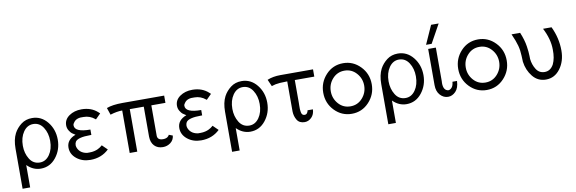

<svg xmlns="http://www.w3.org/2000/svg" viewBox="-57 -1176 5471 1824"><g transform="rotate(-10 2678.5 -264.0)"><path d="M43 166V-221Q43 -308 73 -366Q98 -413 142 -446.5Q186 -480 247 -480Q336 -480 394.5 -407.5Q453 -335 453 -236Q453 -138 395 -65Q337 8 248 8Q174 8 116 -50V166ZM116 -235Q116 -163 150.5 -107Q185 -51 249 -51Q306 -51 343 -104Q380 -157 380 -237Q380 -312 344.5 -367Q309 -422 248 -422Q190 -422 153 -368.5Q116 -315 116 -235Z M540 -143Q540 -219 627 -252Q606 -265 595 -273Q584 -281 569.5 -304Q555 -327 555 -355Q555 -411 604.5 -445.5Q654 -480 724 -480Q818 -480 879 -424L893 -411L844 -362L842 -363Q840 -364 840 -365Q792 -405 732 -405Q664 -410 637 -372Q624 -357 624 -343Q624 -276 775 -276V-224H764Q645 -224 620 -187Q611 -172 611 -152Q613 -125 632.5 -101Q652 -77 687 -67Q705 -61 731 -63Q755 -63 776 -68Q797 -73 810 -79.5Q823 -86 833 -92.5Q843 -99 848.5 -104.5Q854 -110 855 -110L905 -61Q833 8 726 8Q648 8 594 -35.5Q540 -79 540 -143Z M965 -450Q1022 -472 1120 -472H1521V-402H1385V-107Q1387 -66 1440 -66Q1455 -66 1466 -69.5Q1477 -73 1483 -77.5Q1489 -82 1492.5 -86.5Q1496 -91 1498 -94L1499 -98Q1524 -87 1536 -84Q1532 -41 1499.5 -16.5Q1467 8 1426 8Q1374 8 1343.5 -24Q1313 -56 1312 -112V-227V-402H1177V8H1104V-402Q1052 -402 988 -382Z M1609 -143Q1609 -219 1696 -252Q1675 -265 1664 -273Q1653 -281 1638.5 -304Q1624 -327 1624 -355Q1624 -411 1673.5 -445.5Q1723 -480 1793 -480Q1887 -480 1948 -424L1962 -411L1913 -362L1911 -363Q1909 -364 1909 -365Q1861 -405 1801 -405Q1733 -410 1706 -372Q1693 -357 1693 -343Q1693 -276 1844 -276V-224H1833Q1714 -224 1689 -187Q1680 -172 1680 -152Q1682 -125 1701.5 -101Q1721 -77 1756 -67Q1774 -61 1800 -63Q1824 -63 1845 -68Q1866 -73 1879 -79.5Q1892 -86 1902 -92.5Q1912 -99 1917.5 -104.5Q1923 -110 1924 -110L1974 -61Q1902 8 1795 8Q1717 8 1663 -35.5Q1609 -79 1609 -143Z M2064 166V-221Q2064 -308 2094 -366Q2119 -413 2163 -446.5Q2207 -480 2268 -480Q2357 -480 2415.5 -407.5Q2474 -335 2474 -236Q2474 -138 2416 -65Q2358 8 2269 8Q2195 8 2137 -50V166ZM2137 -235Q2137 -163 2171.5 -107Q2206 -51 2270 -51Q2327 -51 2364 -104Q2401 -157 2401 -237Q2401 -312 2365.5 -367Q2330 -422 2269 -422Q2211 -422 2174 -368.5Q2137 -315 2137 -235Z M2515 -449Q2570 -472 2642 -472H2957V-402H2769V-187Q2769 -183 2768.5 -157Q2768 -131 2768.5 -120.5Q2769 -110 2772 -92.5Q2775 -75 2783 -67.5Q2791 -60 2804 -60Q2821 -60 2829.5 -74Q2838 -88 2838 -98H2890Q2888 -49 2859 -20.5Q2830 8 2793 8Q2742 8 2719.5 -29Q2697 -66 2696 -112V-194V-402Q2655 -402 2625 -399.5Q2595 -397 2582.5 -394Q2570 -391 2558.5 -387.5Q2547 -384 2544 -383Z M3014 -236Q3014 -335 3081 -407.5Q3148 -480 3248 -480Q3344 -480 3413 -409Q3482 -338 3482 -236Q3482 -137 3414.5 -64.5Q3347 8 3248 8Q3151 8 3082.5 -63Q3014 -134 3014 -236ZM3087 -236Q3087 -167 3132.5 -115.5Q3178 -64 3248 -64Q3317 -64 3363 -115.5Q3409 -167 3409 -236Q3409 -305 3363 -356.5Q3317 -408 3248 -408Q3179 -408 3133 -357Q3087 -306 3087 -236Z M3571 166V-221Q3571 -308 3601 -366Q3626 -413 3670 -446.5Q3714 -480 3775 -480Q3864 -480 3922.5 -407.5Q3981 -335 3981 -236Q3981 -138 3923 -65Q3865 8 3776 8Q3702 8 3644 -50V166ZM3644 -235Q3644 -163 3678.5 -107Q3713 -51 3777 -51Q3834 -51 3871 -104Q3908 -157 3908 -237Q3908 -312 3872.5 -367Q3837 -422 3776 -422Q3718 -422 3681 -368.5Q3644 -315 3644 -235Z M4068 -124V-473H4141L4142 -472V-149Q4142 -145 4141.5 -139.5Q4141 -134 4141 -131Q4141 -60 4188 -53Q4206 -53 4222 -70.5Q4238 -88 4241 -126H4285Q4282 -58 4249.5 -25Q4217 8 4177 8Q4133 8 4100.5 -27.5Q4068 -63 4068 -124ZM4055 -515 4135 -694H4208L4109 -515Z M4316 -236Q4316 -335 4383 -407.5Q4450 -480 4550 -480Q4646 -480 4715 -409Q4784 -338 4784 -236Q4784 -137 4716.5 -64.5Q4649 8 4550 8Q4453 8 4384.5 -63Q4316 -134 4316 -236ZM4389 -236Q4389 -167 4434.5 -115.5Q4480 -64 4550 -64Q4619 -64 4665 -115.5Q4711 -167 4711 -236Q4711 -305 4665 -356.5Q4619 -408 4550 -408Q4481 -408 4435 -357Q4389 -306 4389 -236Z M4872 -472H4955Q4970 -436 4980.5 -400.5Q4991 -365 4995.5 -333.5Q5000 -302 5002 -282Q5004 -262 5004.5 -237.5Q5005 -213 5005 -211Q5011 -155 5039.5 -110Q5068 -65 5121 -65Q5177 -65 5208 -122Q5235 -178 5233 -261Q5233 -362 5176 -472H5258Q5312 -359 5312 -239Q5312 -136 5258.5 -64Q5205 8 5121 8Q5043 8 4993.5 -53Q4944 -114 4933 -197Q4932 -203 4930.5 -254.5Q4929 -306 4916.5 -353.5Q4904 -401 4872 -472Z"/></g></svg>

Font: Coval
Style: ExtraLight
Weight: 250
Foundry: Context Ltd
Version: Version 001.000